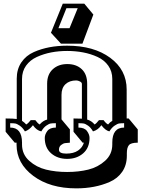

<svg xmlns="http://www.w3.org/2000/svg" viewBox="-20 -963 793 1055"><path d="M399 72Q255 72 163 3.5Q71 -65 71 -168V-179H61L11 -239V-312Q55 -312 72 -309V-531Q72 -583 97.5 -620.5Q123 -658 166 -677Q245 -712 349 -712Q495 -712 585.5 -645.5Q676 -579 676 -471V-312H687L737 -252V-179Q699 -179 688 -165Q677 -151 677 -121V-108Q677 -56 651.5 -19Q626 18 582 37Q502 72 399 72ZM124 -279Q136 -286 149 -303H174Q187 -285 198 -279Q216 -300 239 -306V-503Q239 -554 270 -582.5Q301 -611 350 -611Q399 -611 429 -583Q459 -555 459 -503V-306Q482 -300 500 -279Q510 -285 524 -303H549Q562 -285 574 -279Q584 -292 597 -299V-529Q597 -571 575 -602Q553 -633 516 -650Q479 -667 437 -675Q395 -683 349 -683Q303 -683 261.5 -675Q220 -667 182.5 -650Q145 -633 123 -602Q101 -571 101 -529V-299Q115 -290 124 -279ZM597 -169V-179Q597 -262 662 -262V-286Q644 -286 634.5 -284.5Q625 -283 609.5 -272.5Q594 -262 581 -241Q559 -246 537 -275Q519 -249 491 -241Q479 -262 464 -272.5Q449 -283 439 -284.5Q429 -286 411 -286V-262Q444 -262 458 -243Q472 -224 472 -205Q472 -151 437 -120.5Q402 -90 349 -90Q296 -90 261 -120.5Q226 -151 226 -205Q226 -224 240 -243Q254 -262 287 -262V-286Q269 -286 259 -284.5Q249 -283 234 -272.5Q219 -262 207 -241Q181 -246 161 -275Q141 -249 117 -241Q104 -262 88.5 -272.5Q73 -283 63.5 -284.5Q54 -286 36 -286V-262Q101 -262 101 -179V-169Q101 -115 140.5 -79.5Q180 -44 233 -31Q286 -18 349 -18Q412 -18 465 -31Q518 -44 557.5 -79.5Q597 -115 597 -169ZM318 -442V-307L364 -252V-179Q347 -178 337 -176.5Q327 -175 315.5 -166Q304 -157 304 -140Q304 -119 344 -119Q384 -119 408.5 -135.5Q433 -152 441 -179H434L384 -239V-312Q416 -312 430 -311V-502Q430 -510 419 -515.5Q408 -521 399 -521Q362 -521 340 -500.5Q318 -480 318 -442ZM433 -723H315L260 -783L325 -943H443L493 -883ZM301 -808H362L407 -918H345Z"/></svg>

Font: Ewert
Style: Regular
Weight: 400
Designer: Johan Kallas, Mihkel Virkus
Foundry: Johan Kallas, Mihkel Virkus
Version: Version 1.001